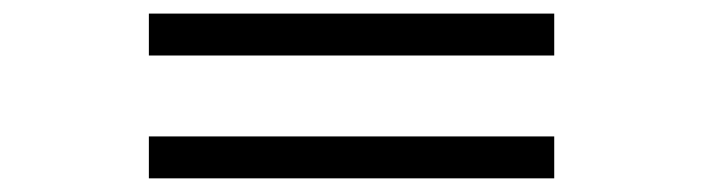

<svg xmlns="http://www.w3.org/2000/svg" viewBox="-20 -442 1040 284"><path d="M200.2 -178.2V-240.2H799.8V-178.2ZM200.2 -359.9V-421.9H799.8V-359.9Z"/></svg>

Font: BabelStone Ogham Pictish
Style: Italic
Weight: 400
Italic angle: -30°
Designer: Andrew West
Foundry: BabelStone
Version: Version 1.02 March 14, 2022